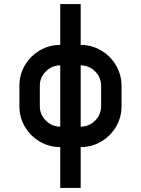

<svg xmlns="http://www.w3.org/2000/svg" viewBox="-20 -720 690 940"><path d="M375 -700V-500Q429 -500 475 -473Q521 -446 548 -400Q575 -354 575 -300V-200Q575 -145 548 -99.5Q521 -54 475.5 -27Q430 0 375 0V200H275V0Q220 0 174.5 -27Q129 -54 102 -99.5Q75 -145 75 -200V-300Q75 -355 102 -400.5Q129 -446 174.5 -473Q220 -500 275 -500V-700ZM275 -100V-400Q234 -400 204.5 -370.5Q175 -341 175 -300V-200Q175 -159 204.5 -129.5Q234 -100 275 -100ZM475 -200V-300Q475 -341 445.5 -370.5Q416 -400 375 -400V-100Q416 -100 445.5 -129.5Q475 -159 475 -200Z"/></svg>

Font: Monoikos Medium
Style: Regular
Weight: 500
Designer: Brian Krent
Version: Version 0.088